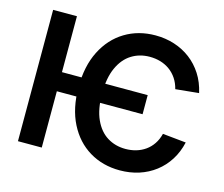

<svg xmlns="http://www.w3.org/2000/svg" viewBox="-104 -877 1198 1027"><g transform="rotate(15 494.5 -363.5)"><path d="M309.7 -362.9Q309.7 -479.8 352.1 -563.6Q394.5 -647.4 468.6 -692.3Q542.6 -737.2 637.1 -737.2Q692.5 -737.2 741.8 -721.4Q791.2 -705.6 831.5 -675.1Q871.8 -644.5 900 -600.5Q928.3 -556.5 941.1 -499.3L812.5 -486.5Q804.3 -519.2 787.6 -543.9Q771 -568.5 747.9 -585.2Q724.8 -601.9 696.6 -610.3Q668.3 -618.6 637.1 -618.6Q580.6 -618.6 536.2 -590.7Q491.8 -562.9 466.1 -506.2Q440.3 -449.6 440.3 -362.9Q440.3 -276.6 466.1 -220.2Q491.8 -163.7 536.2 -136.2Q580.6 -108.7 637.1 -108.7Q668 -108.7 695.8 -116.8Q723.7 -125 746.6 -141.2Q769.5 -157.3 786 -181.8Q802.6 -206.3 810.7 -238.6L940.3 -225.5Q927.9 -170.5 900.2 -126.8Q872.5 -83.1 832.6 -52.6Q792.6 -22 743.1 -6Q693.5 9.9 637.1 9.9Q542.6 9.9 468.6 -34.6Q394.5 -79.2 352.1 -162.8Q309.7 -246.4 309.7 -362.9ZM71.7 -727.3H203.5V0H71.7ZM175.4 -417.6H678.3V-311.8H175.4Z"/></g></svg>

Font: DeltaSans SemiBold
Style: Regular
Weight: 600
Designer: Rasmus Andersson
Foundry: rsms
Version: Version 3.012